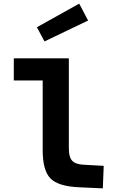

<svg xmlns="http://www.w3.org/2000/svg" viewBox="-20 -1031 654 1057"><path d="M215 -204V-588H56V-710H359V-214Q359 -166 377.5 -146Q396 -126 442 -124L551 -118L546 6L415 0Q300 -5 257.5 -49Q215 -93 215 -204ZM225 -803 183 -881 416 -1011 465 -918Z"/></svg>

Font: Intel One Mono
Style: Bold
Weight: 700
Monospace: yes
Designer: Fred Shallcrass
Foundry: Frere-Jones Type LLC
Version: Version 1.400;hotconv 1.1.0;makeotfexe 2.6.0;FJTRelease1.4